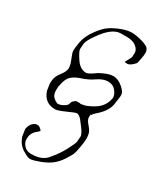

<svg xmlns="http://www.w3.org/2000/svg" viewBox="-180 -752 717 844"><g transform="rotate(30 179.0 -329.5)"><path d="M68.4 -402.3V-410.2Q68.4 -424.8 57.6 -449.7Q46.9 -474.6 46.9 -485.4Q46.9 -496.1 52.2 -528.3Q57.6 -560.5 82.5 -595.7Q107.4 -630.9 129.9 -645.5Q152.3 -660.2 180.7 -670.9Q209 -681.6 231.4 -681.6Q253.9 -681.6 284.2 -672.9Q314.5 -664.1 320.8 -654.3Q327.1 -644.5 327.1 -633.8Q327.1 -623 323.7 -604.5Q320.3 -585.9 318.4 -580.1Q316.4 -574.2 303.7 -563.5Q291 -552.7 280.8 -552.7Q270.5 -552.7 267.6 -554.7L284.2 -585.9L285.2 -587.9Q286.1 -594.7 286.1 -610.8Q286.1 -627 269 -640.6Q252 -654.3 222.7 -654.3H188.5Q144.5 -652.3 97.7 -584Q73.2 -549.8 71.3 -533.2L69.3 -503.9Q71.3 -491.2 91.8 -460.4Q112.3 -429.7 141.6 -427.7H144.5Q155.3 -427.7 190.4 -453.1Q231.4 -475.6 255.9 -475.6Q256.8 -475.6 257.8 -475.6Q282.2 -474.6 304.7 -455.1Q327.1 -435.5 327.1 -421.9Q327.1 -408.2 326.2 -406.2L321.3 -371.1Q315.4 -334 275.4 -298.8Q262.7 -289.1 257.8 -279.3H253.9L252.9 -267.6Q252.9 -267.6 252.9 -264.6Q252.9 -252 267.6 -235.4Q284.2 -216.8 287.6 -204.1Q291 -191.4 291 -177.7Q291 -164.1 286.1 -134.8Q281.2 -105.5 276.4 -93.8Q271.5 -82 254.9 -56.6Q238.3 -31.2 217.3 -15.6Q196.3 0 164.6 11.7Q132.8 23.4 120.6 23.4Q108.4 23.4 89.8 11.7Q53.7 -5.9 41 -46.9V-48.8L36.1 -82H37.1V-84Q40 -99.6 49.8 -111.3Q61.5 -123 73.2 -123Q73.2 -123 74.2 -123Q85 -123 92.8 -113.3H93.8Q98.6 -108.4 98.6 -106.4Q98.6 -106.4 97.7 -105.5Q97.7 -103.5 83.5 -91.8Q69.3 -80.1 64.5 -60.5L63.5 -46.9Q63.5 -46.9 63.5 -43Q63.5 -28.3 76.2 -13.7Q89.8 2 113.3 2Q169.9 2 194.3 -31.2Q221.7 -62.5 240.7 -98.6Q259.8 -134.8 261.7 -146.5L263.7 -175.8Q260.7 -189.5 244.6 -210.9Q228.5 -232.4 223.6 -238.3Q218.8 -244.1 211.9 -249Q205.1 -253.9 198.7 -253.9Q192.4 -253.9 155.8 -237.3Q119.1 -220.7 106.4 -220.7Q52.7 -220.7 35.2 -273.4L30.3 -306.6Q30.3 -306.6 30.3 -311.5Q30.3 -319.3 32.2 -331.1Q35.2 -347.7 50.3 -367.2Q65.4 -386.7 68.4 -402.3ZM301.8 -388.7V-394.5Q301.8 -408.2 287.6 -425.8Q273.4 -443.4 248.5 -443.4Q223.6 -443.4 196.8 -424.8Q169.9 -406.2 139.2 -396.5Q108.4 -386.7 92.3 -371.1Q76.2 -355.5 70.3 -318.4L69.3 -316.4L68.4 -296.9Q68.4 -273.4 79.6 -262.7Q90.8 -252 98.6 -250L100.6 -248H107.4Q117.2 -248 132.8 -256.8Q148.4 -265.6 149.9 -275.4Q151.4 -285.2 159.7 -292Q168 -298.8 170.9 -298.8H190.4V-296.9L199.2 -298.8Q219.7 -299.8 256.3 -322.3Q293 -344.7 301.8 -388.7Z"/></g></svg>

Font: Drukaatie burti
Style: Thin
Weight: 100
Version: Version 0.14